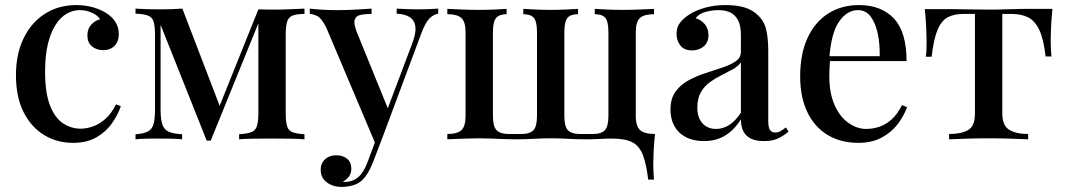

<svg xmlns="http://www.w3.org/2000/svg" viewBox="-20 -550 4205 758"><path d="M281 -530Q315 -530 346 -521.5Q377 -513 400 -498Q424 -483 436.5 -462Q449 -441 449 -416Q449 -386 432 -369Q415 -352 388 -352Q361 -352 343 -367Q325 -382 325 -410Q325 -436 340 -452.5Q355 -469 375 -474Q366 -489 343.5 -499.5Q321 -510 295 -510Q268 -510 243.5 -496Q219 -482 200 -453Q181 -424 169.5 -378Q158 -332 158 -267Q158 -183 177.5 -133.5Q197 -84 229 -63Q261 -42 298 -42Q322 -42 347.5 -51Q373 -60 396.5 -81Q420 -102 438 -138L457 -131Q446 -98 422.5 -64Q399 -30 361 -8Q323 14 268 14Q205 14 154 -17Q103 -48 73 -107.5Q43 -167 43 -253Q43 -337 73.5 -399.5Q104 -462 158 -496Q212 -530 281 -530Z M1182 -516V-495Q1151 -495 1135 -488.5Q1119 -482 1113.5 -464.5Q1108 -447 1108 -412V-103Q1108 -69 1113.5 -51.5Q1119 -34 1135 -28Q1151 -22 1182 -20V0Q1160 -2 1126 -2.5Q1092 -3 1056 -3Q1017 -3 981 -2.5Q945 -2 924 0V-20Q955 -22 971.5 -28Q988 -34 994 -51.5Q1000 -69 1000 -103V-458L812 5H796L614 -452V-118Q614 -81 620.5 -60Q627 -39 645 -30.5Q663 -22 699 -20V0Q680 -2 655.5 -2.5Q631 -3 604 -3Q580 -3 555.5 -2.5Q531 -2 515 0V-20Q547 -22 564 -31Q581 -40 586.5 -61.5Q592 -83 592 -120V-410Q592 -447 586.5 -464.5Q581 -482 564 -488.5Q547 -495 515 -496V-516Q531 -515 555.5 -514Q580 -513 604 -513Q659 -513 700 -516L853 -117L833 -97L1000 -513Q1013 -513 1028 -512.5Q1043 -512 1058 -512Q1094 -512 1126.5 -513.5Q1159 -515 1182 -516Z M1710 -516V-496Q1691 -493 1675 -476.5Q1659 -460 1644 -420L1488 -2L1464 22L1269 -439Q1250 -478 1232.5 -486.5Q1215 -495 1203 -495V-516Q1228 -513 1256 -511.5Q1284 -510 1314 -510Q1348 -510 1382.5 -512Q1417 -514 1447 -516V-495Q1423 -495 1404.5 -491.5Q1386 -488 1380.5 -472.5Q1375 -457 1390 -420L1514 -115L1507 -112L1608 -380Q1623 -420 1620 -444.5Q1617 -469 1599 -481.5Q1581 -494 1546 -496V-516Q1563 -515 1577.5 -514.5Q1592 -514 1606 -513.5Q1620 -513 1634 -513Q1656 -513 1675.5 -514Q1695 -515 1710 -516ZM1488 -2 1452 92Q1442 117 1431.5 134Q1421 151 1409 162Q1394 176 1372 182Q1350 188 1328 188Q1307 188 1288.5 180.5Q1270 173 1258 158Q1246 143 1246 121Q1246 95 1263 79Q1280 63 1308 63Q1333 63 1350 76.5Q1367 90 1367 116Q1367 134 1357.5 147Q1348 160 1333 167Q1336 168 1339 168Q1342 168 1344 168Q1372 168 1394 149.5Q1416 131 1431 90L1467 -6Z M2562 -515V-494Q2523 -494 2506.5 -479Q2490 -464 2490 -422V-93Q2490 -51 2507.5 -36Q2525 -21 2566 -21Q2562 14 2560.5 47Q2559 80 2559 101Q2559 115 2560 131.5Q2561 148 2562 159H2539Q2532 99 2518.5 63Q2505 27 2477 12Q2449 -3 2395 -3Q2374 -3 2348 -1.5Q2322 0 2294 0Q2259 0 2223 -2Q2187 -4 2154 -4Q2121 -4 2087.5 -2Q2054 0 2016 0Q1990 0 1966.5 -1Q1943 -2 1920 -3Q1897 -4 1871 -4Q1849 -4 1824.5 -3Q1800 -2 1779.5 -1.5Q1759 -1 1746 0V-21Q1785 -21 1801.5 -36Q1818 -51 1818 -93V-422Q1818 -464 1801.5 -479Q1785 -494 1746 -494V-515Q1764 -514 1800.5 -512.5Q1837 -511 1870 -511Q1904 -511 1934.5 -512.5Q1965 -514 1980 -515V-494Q1951 -494 1938.5 -479Q1926 -464 1926 -422V-93Q1926 -51 1940.5 -36Q1955 -21 1988 -21H2038Q2072 -21 2086 -36Q2100 -51 2100 -93V-422Q2100 -464 2088 -479Q2076 -494 2046 -494V-515Q2061 -514 2092 -512.5Q2123 -511 2153 -511Q2184 -511 2215.5 -512.5Q2247 -514 2262 -515V-494Q2232 -494 2220 -479Q2208 -464 2208 -422V-93Q2208 -51 2222 -36Q2236 -21 2270 -21H2320Q2354 -21 2368 -36Q2382 -51 2382 -93V-422Q2382 -464 2370 -479Q2358 -494 2328 -494V-515Q2343 -514 2373.5 -512.5Q2404 -511 2437 -511Q2471 -511 2507.5 -512.5Q2544 -514 2562 -515Z M2759 7Q2717 7 2687 -9Q2657 -25 2642 -53Q2627 -81 2627 -117Q2627 -161 2647 -188.5Q2667 -216 2698.5 -233Q2730 -250 2765.5 -261.5Q2801 -273 2832.5 -283.5Q2864 -294 2884.5 -308Q2905 -322 2905 -345V-413Q2905 -449 2893.5 -470.5Q2882 -492 2862.5 -501Q2843 -510 2816 -510Q2793 -510 2767 -503.5Q2741 -497 2726 -478Q2748 -472 2762.5 -454.5Q2777 -437 2777 -411Q2777 -383 2758.5 -367Q2740 -351 2712 -351Q2681 -351 2666 -370.5Q2651 -390 2651 -416Q2651 -443 2664.5 -460Q2678 -477 2700 -492Q2724 -508 2761.5 -519Q2799 -530 2845 -530Q2888 -530 2919.5 -520.5Q2951 -511 2972 -490Q2997 -467 3005 -432.5Q3013 -398 3013 -349V-73Q3013 -48 3019.5 -37.5Q3026 -27 3041 -27Q3051 -27 3060.5 -32Q3070 -37 3083 -47L3093 -30Q3072 -13 3050.5 -3Q3029 7 2996 7Q2964 7 2944 -3Q2924 -13 2914.5 -32Q2905 -51 2905 -79Q2879 -37 2843 -15Q2807 7 2759 7ZM2807 -41Q2835 -41 2859.5 -57Q2884 -73 2905 -105V-304Q2894 -288 2873 -276.5Q2852 -265 2828 -253Q2804 -241 2782.5 -225.5Q2761 -210 2747 -186Q2733 -162 2733 -125Q2733 -86 2753 -63.5Q2773 -41 2807 -41Z M3371 -530Q3459 -530 3509 -477Q3559 -424 3559 -309H3214L3212 -328H3453Q3454 -377 3445 -418.5Q3436 -460 3417 -485Q3398 -510 3367 -510Q3324 -510 3292.5 -464.5Q3261 -419 3254 -319L3257 -314Q3256 -300 3255 -283.5Q3254 -267 3254 -251Q3254 -182 3275 -135Q3296 -88 3330 -64.5Q3364 -41 3399 -41Q3426 -41 3451.5 -49.5Q3477 -58 3500 -78.5Q3523 -99 3541 -135L3561 -127Q3549 -93 3524 -60Q3499 -27 3460 -6.5Q3421 14 3369 14Q3299 14 3247 -17.5Q3195 -49 3167 -108Q3139 -167 3139 -248Q3139 -337 3168 -400Q3197 -463 3249.5 -496.5Q3302 -530 3371 -530Z M4135 -515Q4131 -477 4129.5 -443Q4128 -409 4128 -391Q4128 -372 4129 -355Q4130 -338 4131 -327H4108Q4100 -397 4082.5 -433Q4065 -469 4038 -482Q4011 -495 3974 -495H3937V-103Q3937 -54 3964.5 -37.5Q3992 -21 4039 -21V0Q4015 -1 3973 -2.5Q3931 -4 3883 -4Q3836 -4 3793.5 -2.5Q3751 -1 3727 0V-21Q3775 -21 3802 -36.5Q3829 -52 3829 -101V-495H3784Q3747 -495 3722 -482Q3697 -469 3681.5 -432.5Q3666 -396 3658 -326H3635Q3637 -337 3637.5 -354Q3638 -371 3638 -390Q3638 -408 3636.5 -442.5Q3635 -477 3631 -514H3730Q3762 -514 3802 -513Q3842 -512 3882 -512Q3922 -512 3962.5 -513.5Q4003 -515 4035 -515Z"/></svg>

Font: Playfair Display Medium
Style: Regular
Weight: 500
Designer: Claus Eggers Sørensen
Foundry: Claus Eggers Sørensen
Version: Version 1.203